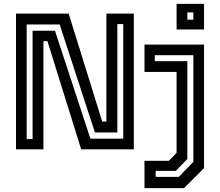

<svg xmlns="http://www.w3.org/2000/svg" viewBox="-20 -770 1134 990"><path d="M117.5 -53H148V-611.5H263.5L446 -55H615.5V-646H585V-87H469.5L287.5 -644H117.5ZM62.5 0V-700H334L507 -143.5H528.5V-700H670V0H398.5L224.5 -558H204V0ZM725 200V59H850.5L890.5 18.5V-399H725V-540H1032V97L929 200ZM782.5 142H902L977 64.5V-485.5H778V-454.5H946V50L886.5 111H782.5ZM890.5 -618V-750H1032V-618ZM946 -668.5H977V-706H946Z"/></svg>

Font: Tourney SemiBold
Style: Regular
Weight: 600
Version: Version 1.015